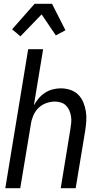

<svg xmlns="http://www.w3.org/2000/svg" viewBox="-20 -995 540 1015"><path d="M8 0 129 -735H208L159 -438Q170 -458 184.5 -475Q199 -492 218 -504.5Q237 -517 258.5 -522.5Q280 -528 301 -528Q327 -528 351.5 -520Q376 -512 393.5 -494.5Q411 -477 420.5 -454Q430 -431 434 -405.5Q438 -380 436 -353.5Q434 -327 430 -301L380 0H301L352 -312Q355 -329 356.5 -346Q358 -363 355.5 -379.5Q353 -396 346.5 -411Q340 -426 329 -437Q318 -448 302.5 -453Q287 -458 270 -458Q247 -458 223.5 -449.5Q200 -441 182.5 -423.5Q165 -406 155.5 -383Q146 -360 143 -337L87 0ZM88 -803 44 -840 163 -975H255L326 -835L275 -808L200 -919Z"/></svg>

Font: Iosevka Fixed
Style: Italic
Weight: 400
Italic angle: -9°
Monospace: yes
Designer: Belleve Invis
Foundry: Belleve Invis
Version: Version 33.2.4